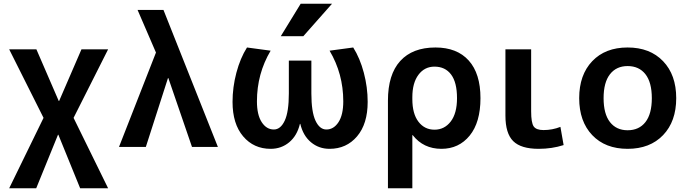

<svg xmlns="http://www.w3.org/2000/svg" viewBox="-20 -783 3657 1023"><path d="M291 -65H289L173 220H29L212 -155L29 -520H174L293 -245H295L414 -520H556L372 -155L556 220H407Z M875 -367 757 0H614L811 -503L713 -730H851L1141 0H1003L877 -367Z M1580 -123H1578Q1563 -60 1521 -25Q1479 10 1422 10Q1332 10 1275.5 -56.5Q1219 -123 1219 -240Q1219 -318 1239.5 -395.5Q1260 -473 1296 -530L1422 -513Q1349 -390 1349 -243Q1349 -171 1374.5 -132Q1400 -93 1439 -93Q1475 -93 1497 -140Q1519 -187 1519 -285V-460H1639V-285Q1639 -187 1661 -140Q1683 -93 1719 -93Q1758 -93 1783.5 -132Q1809 -171 1809 -243Q1809 -390 1736 -513L1862 -530Q1898 -473 1918.5 -395.5Q1939 -318 1939 -240Q1939 -123 1882.5 -56.5Q1826 10 1736 10Q1679 10 1637 -25Q1595 -60 1580 -123ZM1582 -763H1749L1596 -590H1476Z M2047 220V-247Q2047 -386 2112.5 -458Q2178 -530 2300 -530Q2415 -530 2477.5 -460.5Q2540 -391 2540 -260Q2540 -131 2482.5 -60.5Q2425 10 2332 10Q2236 10 2179 -63H2177V220ZM2415 -260Q2415 -344 2383.5 -386Q2352 -428 2295 -428Q2242 -428 2209.5 -384.5Q2177 -341 2177 -265V-255Q2177 -177 2209.5 -134.5Q2242 -92 2295 -92Q2348 -92 2381.5 -135.5Q2415 -179 2415 -260Z M2810 -520V-190Q2810 -129 2823.5 -109.5Q2837 -90 2876 -90Q2923 -90 2966 -107L2983 -10Q2921 10 2850 10Q2756 10 2714.5 -31Q2673 -72 2673 -167V-520Z M3135.5 -457Q3205 -530 3324 -530Q3443 -530 3513 -457Q3583 -384 3583 -260Q3583 -136 3513 -63Q3443 10 3324 10Q3205 10 3135.5 -63Q3066 -136 3066 -260Q3066 -384 3135.5 -457ZM3324 -89Q3385 -89 3419 -132.5Q3453 -176 3453 -260Q3453 -344 3419 -387.5Q3385 -431 3324 -431Q3264 -431 3230 -387.5Q3196 -344 3196 -260Q3196 -176 3230 -132.5Q3264 -89 3324 -89Z"/></svg>

Font: M PLUS 1p
Style: Bold
Weight: 700
Version: Version 1.062